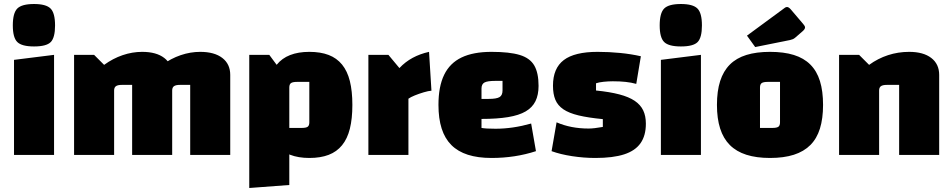

<svg xmlns="http://www.w3.org/2000/svg" viewBox="-20 -774 4756 959"><path d="M50 -475 250 -500V0H50ZM150 -542Q89 -542 66.5 -564Q44 -586 44 -647Q44 -709 66.5 -731.5Q89 -754 150 -754Q210 -754 232.5 -731.5Q255 -709 255 -647Q255 -586 233.5 -564Q212 -542 150 -542Z M350 0V-500H450L500 -450Q544 -482 592.5 -498.5Q641 -515 690 -515Q761 -515 800.5 -484.5Q840 -454 840 -400V0H640V-350H589Q568 -350 559 -343.5Q550 -337 550 -322V0ZM640 0V-500L790 -450Q834 -482 882.5 -498.5Q931 -515 980 -515Q1051 -515 1090.5 -484.5Q1130 -454 1130 -400V0H930V-350H879Q858 -350 849 -343.5Q840 -337 840 -322V0Z M1525 15Q1470 15 1429 -1Q1388 -17 1362 -49.5Q1336 -82 1323 -132Q1310 -182 1310 -250Q1310 -318 1323 -368Q1336 -418 1362 -450.5Q1388 -483 1429 -499Q1470 -515 1525 -515Q1581 -515 1621.5 -499.5Q1662 -484 1688.5 -451.5Q1715 -419 1727.5 -369Q1740 -319 1740 -250Q1740 -181 1727.5 -131Q1715 -81 1688.5 -48.5Q1662 -16 1621.5 -0.5Q1581 15 1525 15ZM1425 -135H1486Q1509 -135 1517 -141Q1525 -147 1525 -163V-365H1464Q1442 -365 1433.5 -359Q1425 -353 1425 -337ZM1225 165V-500H1325L1425 -365V150Z M1920 -500 1975 -434Q2004 -465 2041 -485Q2078 -505 2123 -515L2135 -321Q2120 -320 2096.5 -313Q2073 -306 2052 -297.5Q2031 -289 2020 -281V0H1820V-500Z M2435 15Q2367 15 2317 -1Q2267 -17 2234.5 -49.5Q2202 -82 2186 -132Q2170 -182 2170 -250Q2170 -342 2198.5 -400.5Q2227 -459 2285.5 -487Q2344 -515 2435 -515Q2525 -515 2576 -499.5Q2627 -484 2648.5 -447Q2670 -410 2670 -345Q2670 -300 2654.5 -268.5Q2639 -237 2605.5 -217.5Q2572 -198 2517.5 -189Q2463 -180 2385 -180H2355V-280H2421Q2460 -280 2475 -289Q2490 -298 2490 -322V-370H2454Q2415 -370 2400 -362Q2385 -354 2385 -332V-135Q2406 -131 2455 -131Q2498 -131 2542.5 -137.5Q2587 -144 2633 -157L2657 -19Q2605 -2 2549.5 6.5Q2494 15 2435 15Z M2742 -346Q2742 -433 2796 -474Q2850 -515 2965 -515Q3022 -515 3077.5 -509.5Q3133 -504 3181 -493L3158 -355Q3133 -362 3104.5 -365Q3076 -368 3041 -368Q3018 -368 2994.5 -365.5Q2971 -363 2957 -358V-322Q3026 -315 3073.5 -302.5Q3121 -290 3150 -270.5Q3179 -251 3192.5 -223Q3206 -195 3206 -156Q3206 -97 3179.5 -59Q3153 -21 3097.5 -3Q3042 15 2954 15Q2896 15 2837.5 6Q2779 -3 2735 -19L2760 -163Q2831 -132 2920 -132Q2933 -132 2951 -134Q2969 -136 2991 -140V-179Q2918 -186 2870 -197.5Q2822 -209 2794 -228Q2766 -247 2754 -275.5Q2742 -304 2742 -346Z M3281 -475 3481 -500V0H3281ZM3381 -542Q3320 -542 3297.5 -564Q3275 -586 3275 -647Q3275 -709 3297.5 -731.5Q3320 -754 3381 -754Q3441 -754 3463.5 -731.5Q3486 -709 3486 -647Q3486 -586 3464.5 -564Q3443 -542 3381 -542Z M3826 15Q3758 15 3708 -1Q3658 -17 3625.5 -49.5Q3593 -82 3577 -132Q3561 -182 3561 -250Q3561 -319 3577 -369Q3593 -419 3625.5 -451.5Q3658 -484 3708 -499.5Q3758 -515 3826 -515Q3895 -515 3945 -499.5Q3995 -484 4027.5 -451.5Q4060 -419 4075.5 -369Q4091 -319 4091 -250Q4091 -182 4075.5 -132Q4060 -82 4027.5 -49.5Q3995 -17 3945 -1Q3895 15 3826 15ZM3776 -135H3837Q3860 -135 3868 -141Q3876 -147 3876 -163V-365H3815Q3793 -365 3784.5 -359Q3776 -353 3776 -337ZM3752 -539 3711 -596 3900 -735Q3905 -739 3911 -739Q3919 -739 3929 -728L3992 -654Q4001 -644 4001 -637Q4001 -629 3990 -619L3952 -586Q3946 -581 3940.5 -578.5Q3935 -576 3926 -574Z M4171 0V-500H4271L4321 -450Q4365 -482 4415.5 -498.5Q4466 -515 4521 -515Q4592 -515 4631.5 -484.5Q4671 -454 4671 -400V0H4471V-350H4410Q4389 -350 4380 -343.5Q4371 -337 4371 -322V0Z"/></svg>

Font: Changa ExtraLight ExtraBold
Style: Regular
Weight: 800
Version: Version 3.002; ttfautohint (v1.8.2)